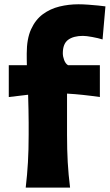

<svg xmlns="http://www.w3.org/2000/svg" viewBox="-20 -859 503 879"><path d="M97.7 0H300.8Q293.3 -59.7 290.1 -116.1Q286.9 -172.5 286.9 -242.4V-430.5Q323.7 -428.4 360.8 -424.4Q397.9 -420.4 437.2 -414.7V-560.4H291.7Q280.1 -567.2 273.8 -583.7Q267.6 -600.3 267.6 -614.9Q267.6 -659 292 -676.8Q316.4 -694.7 359.7 -694.7Q375 -694.7 402.5 -689.6Q430 -684.6 449.5 -678.4L462.7 -829.8Q450.7 -831.5 429.4 -833.7Q408 -835.8 384 -837.6Q360 -839.4 339 -839.4Q294.3 -839.4 252.1 -829.1Q210 -818.8 176.1 -793.9Q142.3 -768.9 122.3 -725Q102.4 -681.2 102.4 -613.9Q102.4 -601.2 102.5 -587.8Q102.7 -574.4 103 -560.4H20.2V-414.7L108.7 -425.3Q109.5 -389.8 110.4 -358.1Q111.2 -326.3 111.2 -298V-242.4Q111.2 -172.5 107.9 -116.1Q104.7 -59.7 97.7 0Z"/></svg>

Font: Pinar FD VF
Style: Regular
Weight: 300
Designer: Amin Abedi
Version: Version 2.000